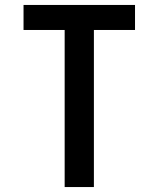

<svg xmlns="http://www.w3.org/2000/svg" viewBox="-20 -755 640 775"><path d="M241 0V-634H75V-735H525V-634H359V0Z"/></svg>

Font: Iosevka Extended
Style: Bold
Weight: 700
Width: 7
Monospace: yes
Designer: Belleve Invis
Foundry: Belleve Invis
Version: Version 32.5.0; ttfautohint (v1.8.4)